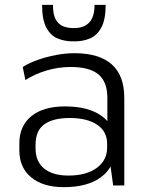

<svg xmlns="http://www.w3.org/2000/svg" viewBox="-20 -767 613 794"><path d="M424 -174V-362Q424 -428 387.5 -459Q351 -490 272 -490Q223 -490 174.5 -476Q126 -462 85 -436L74 -490Q101 -507 136.5 -519.5Q172 -532 211.5 -539.5Q251 -547 287 -547Q390 -547 442 -501Q494 -455 494 -362V0H448ZM244 7Q158 7 109 -33.5Q60 -74 60 -145V-174Q60 -246 109.5 -286.5Q159 -327 249 -327Q344 -327 399 -288.5Q454 -250 454 -179V-148Q454 -76 398 -34.5Q342 7 244 7ZM263 -41Q337 -41 380 -72.5Q423 -104 423 -157V-173Q423 -223 382 -251Q341 -279 268 -279Q200 -279 163.5 -253Q127 -227 127 -168V-154Q127 -99 162.5 -70Q198 -41 263 -41ZM281 -596Q247 -596 218 -608Q189 -620 171.5 -653Q154 -686 154 -747H199Q199 -707 210.5 -686.5Q222 -666 241 -658.5Q260 -651 281 -651H288Q328 -651 349.5 -674.5Q371 -698 371 -747H417Q417 -687 399.5 -654Q382 -621 353 -608.5Q324 -596 290 -596Z"/></svg>

Font: Pathway Extreme 28pt Light
Style: Regular
Weight: 300
Designer: Eduardo Rodriguez Tunni
Foundry: Eduardo Rodriguez Tunni
Version: Version 1.001;gftools[0.9.26]